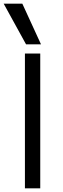

<svg xmlns="http://www.w3.org/2000/svg" viewBox="-32 -1020 341 1040"><path d="M103 0V-730H186V0ZM109 -780 -12 -1000H89L190 -780Z"/></svg>

Font: M PLUS 1
Style: Regular
Weight: 400
Designer: Coji Morishita
Foundry: UNDERFOREST DESIGN
Version: Version 1.001